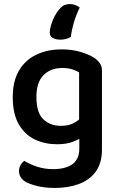

<svg xmlns="http://www.w3.org/2000/svg" viewBox="-20 -729 589 949"><path d="M275 -685Q286 -699 299 -704Q312 -709 326 -709Q339 -709 352.5 -704Q366 -699 374 -692Q356 -655 345 -617.5Q334 -580 330 -546Q319 -540 306 -536.5Q293 -533 279 -533Q255 -533 240.5 -541.5Q226 -550 226 -566Q226 -585 233 -607.5Q240 -630 251.5 -651.5Q263 -673 275 -685ZM262 -16Q203 -16 153.5 -39Q104 -62 73.5 -113.5Q43 -165 43 -250Q43 -327 73.5 -379.5Q104 -432 159 -458.5Q214 -485 285 -485Q335 -485 377.5 -472.5Q420 -460 446 -443Q463 -431 473.5 -416.5Q484 -402 484 -380V-69H371V-371Q357 -380 336.5 -386.5Q316 -393 288 -393Q230 -393 195 -357.5Q160 -322 160 -250Q160 -171 194.5 -139Q229 -107 280 -107Q319 -107 343 -120Q367 -133 383 -149L388 -53Q369 -39 338 -27.5Q307 -16 262 -16ZM372 5V-94H484V9Q484 77 453.5 119Q423 161 370 180.5Q317 200 252 200Q200 200 162 190Q124 180 107 170Q74 150 74 117Q74 99 82 86Q90 73 100 66Q125 82 162.5 94.5Q200 107 242 107Q304 107 338 82.5Q372 58 372 5Z"/></svg>

Font: BalooTamma2SemiBold
Style: Regular
Weight: 600
Designer: Divya Kowshik, Shuchita Grover and Ek Type
Foundry: Ek Type
Version: Version 1.700